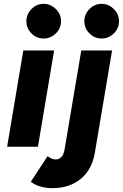

<svg xmlns="http://www.w3.org/2000/svg" viewBox="-20 -762 638 997"><path d="M101 -500H261L177 0H17ZM117 -652Q117 -688 143.5 -715Q170 -742 207 -742Q243 -742 270 -715Q297 -688 297 -652Q297 -615 270 -588.5Q243 -562 207 -562Q170 -562 143.5 -588.5Q117 -615 117 -652ZM140 182 227 49Q249 66 269 66Q287 66 299 53Q311 40 315 16L402 -500H562L473 28Q459 117 400.5 166Q342 215 251 215Q219 215 190 206.5Q161 198 140 182ZM418 -652Q418 -688 444.5 -715Q471 -742 508 -742Q544 -742 571 -715Q598 -688 598 -652Q598 -615 571 -588.5Q544 -562 508 -562Q471 -562 444.5 -588.5Q418 -615 418 -652Z"/></svg>

Font: Oak Sans ExtraBold
Style: Italic
Weight: 800
Italic angle: -9.49998°
Foundry: Erik Kennedy, Walven
Version: Version 1.000